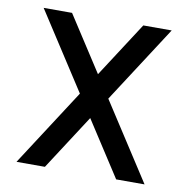

<svg xmlns="http://www.w3.org/2000/svg" viewBox="-72 -689 745 759"><g transform="rotate(10 300.0 -309.0)"><path d="M443 0 43 -618H157L557 0ZM43 0 443 -618H557L157 0Z"/></g></svg>

Font: Victor Mono Thin
Style: Regular
Weight: 100
Monospace: yes
Designer: Rune Bjørnerås
Version: Version 1.561;gftools[0.9.30]